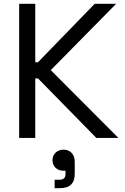

<svg xmlns="http://www.w3.org/2000/svg" viewBox="-20 -720 650 1002"><path d="M80 0H164V-311H178L483 0H598L245 -354L586 -700H474L178 -395H164V-700H80ZM254 116C254 149 278 171 311 171H322V186C322 209 313 218 288 218H265V262H292C345 262 370 237 370 187V124C370 84 345 61 312 61C278 61 254 84 254 116Z"/></svg>

Font: Meta Space
Style: Regular
Weight: 400
Designer: Meta Pool / Florian Karsten
Foundry: Meta Pool / Florian Karsten
Version: Version 2.000;Glyphs 3.1.1 (3137)